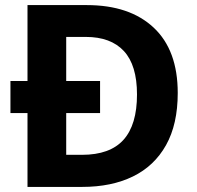

<svg xmlns="http://www.w3.org/2000/svg" viewBox="-20 -734 772 754"><path d="M321 -714Q489 -714 583.5 -625.5Q678 -537 678 -369Q678 -246 632 -164Q586 -82 502 -41Q418 0 303 0H88V-290H21V-416H88V-714ZM317 -589H240V-416H373V-290H240V-126H302Q412 -126 465 -185Q518 -244 518 -363Q518 -478 466.5 -533.5Q415 -589 317 -589Z"/></svg>

Font: Noto Sans Thai Looped
Style: Bold
Weight: 700
Designer: Sasikarn Vongin, Ben Mitchell
Foundry: The Fontpad Ltd
Version: Version 1.001; ttfautohint (v1.8.4.7-5d5b)